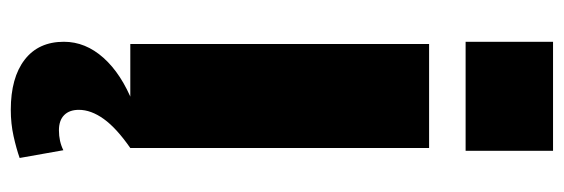

<svg xmlns="http://www.w3.org/2000/svg" viewBox="-356 -448 1020 347"><g transform="rotate(90 153.5 -274.0)"><path d="M247 -540V0H59V-540ZM252 -764V-606H55V-764ZM178 216Q120 216 87.5 191Q55 166 55 120Q55 81 84 48.5Q113 16 166 -5L247 0Q211 25 194.5 48Q178 71 178 93Q178 110 187.5 119.5Q197 129 215 129Q235 129 251 121L265 200Q248 206 225.5 211Q203 216 178 216Z"/></g></svg>

Font: Pathway Extreme SemiCondensed ExtraBold
Style: Regular
Weight: 800
Width: 4
Version: Version 1.001;gftools[0.9.26]